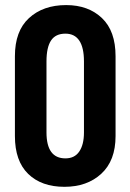

<svg xmlns="http://www.w3.org/2000/svg" viewBox="-20 -720 508 748"><path d="M38.1 -189.9V-501Q38.1 -599.1 92.8 -649.4Q147.9 -700.2 237.8 -700.2Q324.2 -700.2 377.4 -649.4Q430.2 -599.1 430.2 -501V-189.9Q430.2 -94.2 374.5 -43Q319.3 7.8 231 7.8Q141.6 7.8 89.8 -42.5Q38.1 -92.8 38.1 -189.9ZM288.6 -129.4Q307.1 -156.2 307.1 -204.1V-481Q307.1 -534.2 289.1 -561.5Q271 -588.9 234.9 -588.9Q196.3 -588.9 178.7 -562Q161.1 -535.2 161.1 -481V-204.1Q161.1 -103 234.9 -103Q270.5 -103 288.6 -129.4Z"/></svg>

Font: D-DIN Condensed
Style: DINCondensed-Bold
Weight: 700
Width: 3
Designer: Charles Nix
Foundry: Datto Inc.
Version: Version 1.10